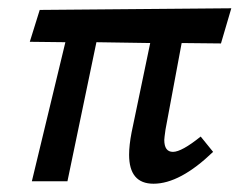

<svg xmlns="http://www.w3.org/2000/svg" viewBox="-20 -438 583 464"><path d="M380 -125Q377 -104 377 -100Q377 -71 398 -71Q419 -71 465 -108L495 -71Q415 6 351 6Q292 6 292 -64Q292 -87 298 -118L343 -334L213 -336L143 0H57L138 -336L52 -337L76 -414L539 -418L514 -333L419 -334Z"/></svg>

Font: Ysabeau Semibold
Style: Italic
Weight: 600
Italic angle: -12°
Designer: Christian Thalmann (Catharsis Fonts)
Version: Version 0.003